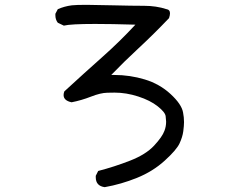

<svg xmlns="http://www.w3.org/2000/svg" viewBox="-20 -727 1040 794"><path d="M413 47Q376 42 376 6V0L386 -20Q452 -37 517.5 -62.5Q583 -88 617 -124.5Q651 -161 660 -186Q667 -204 667 -224Q667 -230 665 -246.5Q663 -263 632 -287.5Q601 -312 551.5 -328Q502 -344 454 -344Q451 -344 423.5 -343.5Q396 -343 356.5 -327.5Q317 -312 276 -304Q243 -311 243 -334Q243 -341 246 -349Q333 -429 403.5 -491.5Q474 -554 540 -625Q440 -628 373 -628Q272 -628 244 -621L219 -633Q209 -646 209 -664V-670L219 -689Q246 -701 277 -705Q295 -707 338 -707Q370 -707 448 -705Q526 -703 576 -703Q626 -703 669 -689Q683 -687 683 -672Q683 -664 679 -652Q614 -584 553.5 -528Q493 -472 440 -417H453Q517 -417 578.5 -398.5Q640 -380 685.5 -338Q731 -296 737 -262Q741 -242 741 -222Q741 -208 738 -184.5Q735 -161 722.5 -134Q710 -107 661 -62.5Q612 -18 546.5 8.5Q481 35 413 47Z"/></svg>

Font: Xiaolai Mono SC
Style: Regular
Weight: 400
Monospace: yes
Designer: LXGW / Nozomi Seto
Version: Version 3.113;September 30, 2024